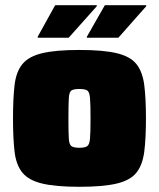

<svg xmlns="http://www.w3.org/2000/svg" viewBox="-20 -710 611 738"><path d="M285 8Q194 8 142 -4.5Q90 -17 66 -46.5Q42 -76 36 -127Q30 -178 30 -255Q30 -332 36 -383Q42 -434 66 -463.5Q90 -493 142 -505.5Q194 -518 285 -518Q377 -518 429 -505.5Q481 -493 504.5 -463.5Q528 -434 534.5 -383Q541 -332 541 -255Q541 -178 534.5 -127Q528 -76 504.5 -46.5Q481 -17 429 -4.5Q377 8 285 8ZM285 -142Q306 -142 315 -148Q324 -154 326 -177.5Q328 -201 328 -255Q328 -309 326 -333Q324 -357 315 -362.5Q306 -368 285 -368Q264 -368 255 -362.5Q246 -357 244.5 -333Q243 -309 243 -255Q243 -201 244.5 -177.5Q246 -154 255 -148Q264 -142 285 -142ZM125 -565V-569L192 -690H352V-686L244 -565ZM314 -565V-569L383 -690H542V-686L435 -565Z"/></svg>

Font: Saira Black
Style: Regular
Weight: 900
Designer: Hector Gatti with collaboration of the Omnibus-Type team
Foundry: Omnibus-Type
Version: Version 1.100; ttfautohint (v1.8.3)